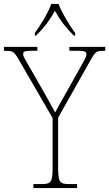

<svg xmlns="http://www.w3.org/2000/svg" viewBox="-30 -951 552 971"><path d="M146 -784V-771H153C198 -817 220 -847 248 -896C275 -847 298 -817 343 -771H350V-784C322 -822 283 -886 266 -931H229C214 -886 174 -822 146 -784ZM139 0H360V-20H320C270 -20 264 -31 264 -108V-356L431 -652C453 -691 460 -694 497 -694H502V-714H321V-694H368C403 -694 407 -687 407 -677C407 -666 401 -654 387 -630L300 -474C276 -432 259 -402 249 -382C228 -422 204 -463 180 -506L110 -628C97 -651 87 -666 87 -677C87 -688 91 -694 126 -694H159V-714H-10V-694H-3C34 -694 41 -691 64 -651L236 -354V-108C236 -31 230 -20 180 -20H139Z"/></svg>

Font: Noto Serif SemiCondensed Thin
Style: Regular
Weight: 100
Width: 4
Designer: Monotype Design Team
Foundry: Monotype Imaging Inc.
Version: Version 2.015